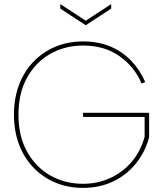

<svg xmlns="http://www.w3.org/2000/svg" viewBox="-20 -909 804 936"><path d="M670 -502Q637 -582 563.5 -634.5Q490 -687 385 -687Q297 -687 225.5 -646.5Q154 -606 112 -530.5Q70 -455 70 -350Q70 -245 112 -169.5Q154 -94 225.5 -53.5Q297 -13 385 -13Q455 -13 516 -40.5Q577 -68 621 -119Q665 -170 685 -242V-339H385V-359H707V-240Q687 -166 641 -110Q595 -54 529.5 -23.5Q464 7 385 7Q311 7 249.5 -19Q188 -45 142.5 -92.5Q97 -140 72.5 -205.5Q48 -271 48 -350Q48 -429 72.5 -494.5Q97 -560 142.5 -607.5Q188 -655 249.5 -681Q311 -707 385 -707Q459 -707 517.5 -682.5Q576 -658 619 -613.5Q662 -569 688 -509ZM522 -889V-867L398 -786L274 -867V-889L398 -808Z"/></svg>

Font: Albert Sans Thin
Style: Regular
Weight: 250
Designer: Andreas Rasmussen
Foundry: a.Foundry
Version: Version 1.025